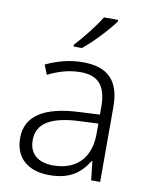

<svg xmlns="http://www.w3.org/2000/svg" viewBox="-86 -830 709 904"><g transform="rotate(10 268.0 -378.0)"><path d="M405 -758V-766H337C311 -722 257 -654 220 -615V-606H260C310 -646 375 -717 405 -758ZM276 -541C212 -541 151 -523 101 -499L119 -453C170 -478 219 -493 274 -493C355 -493 398 -454 398 -349V-312L301 -307C135 -300 47 -245 47 -139C47 -43 110 10 212 10C311 10 360 -30 398 -90H401L411 0H454V-358C454 -485 396 -541 276 -541ZM308 -265 398 -269V-217C397 -105 333 -38 222 -38C150 -38 107 -73 107 -139C107 -219 173 -259 308 -265Z"/></g></svg>

Font: Noto Sans Kannada Light
Style: Regular
Weight: 300
Designer: Jelle Bosma - Monotype Design Team
Foundry: Monotype Imaging Inc.
Version: Version 2.005